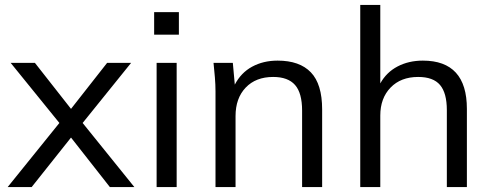

<svg xmlns="http://www.w3.org/2000/svg" viewBox="-20 -756 1982 776"><path d="M11 0 220 -259 23 -502H121L267 -316L413 -502H510L314 -259L523 0H424L267 -200L108 0Z M603 -616V-707H703V-616ZM613 0V-502H694V0Z M851 0V-386Q851 -414 848.5 -443.5Q846 -473 843 -502H921L929 -414Q954 -462 999 -486.5Q1044 -511 1102 -511Q1191 -511 1236.5 -463.5Q1282 -416 1282 -314V0H1201V-309Q1201 -380 1172.5 -412.5Q1144 -445 1084 -445Q1014 -445 973 -402Q932 -359 932 -287V0Z M1436 0V-736H1517V-419Q1542 -464 1587 -487.5Q1632 -511 1689 -511Q1867 -511 1867 -316V0H1786V-311Q1786 -380 1758.5 -412.5Q1731 -445 1670 -445Q1600 -445 1558.5 -402Q1517 -359 1517 -289V0Z"/></svg>

Font: Winston
Style: Regular
Weight: 400
Designer: Original fonts by Vernon Adams / Changes by Cristiano Sobral
Foundry: Original fonts by Vernon Adams / Changes by Cristiano Sobral
Version: Version 2.503;July 17, 2020;FontCreator 13.0.0.2655 64-bit